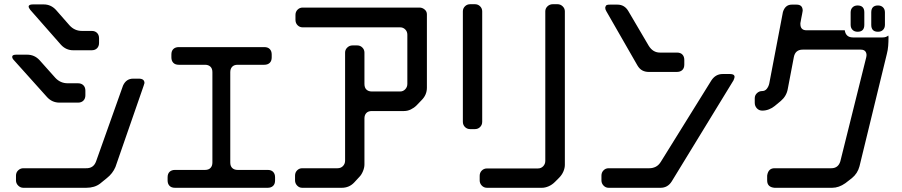

<svg xmlns="http://www.w3.org/2000/svg" viewBox="-20 -789 4289 913"><path d="M270 -576Q294 -550 328 -550H416Q432 -550 441.5 -559.5Q451 -569 451 -585V-607Q451 -623 441.5 -632.5Q432 -642 416 -642H369Q335 -642 311 -668L246 -742Q222 -768 188 -768H136Q116 -768 116 -757Q116 -753 124 -742ZM204 -327Q228 -301 263 -301H351Q367 -301 376.5 -310.5Q386 -320 386 -336V-358Q386 -374 376.5 -383.5Q367 -393 351 -393H302Q267 -393 243 -419L168 -503Q144 -529 109 -529H57Q38 -529 38 -519Q38 -511 46 -503ZM91 104H390Q430 104 456 84L488 58Q516 36 529 5L663 -381Q667 -392 667 -394Q667 -415 640 -415H613Q580 -415 565 -382L437 -22Q425 12 389 11H91Q77 11 66.5 21Q56 31 56 46V69Q56 83 66.5 93.5Q77 104 91 104Z M812 104H1253Q1269 104 1278.5 95Q1288 86 1288 69V54Q1288 38 1279 28.5Q1270 19 1253 19H1110Q1094 19 1084.5 10Q1075 1 1075 -16V-446Q1075 -462 1084 -471.5Q1093 -481 1110 -481H1237Q1253 -481 1262.5 -490Q1272 -499 1272 -516V-530Q1272 -546 1263 -555.5Q1254 -565 1237 -565H830Q814 -565 804.5 -556Q795 -547 795 -530V-516Q795 -500 804 -490.5Q813 -481 830 -481H955Q971 -481 980.5 -472Q990 -463 990 -446V-16Q990 0 981 9.5Q972 19 955 19H812Q796 19 786.5 28Q777 37 777 54V69Q777 85 786 94.5Q795 104 812 104Z M1417 104H1605Q1641 104 1665 78L1689 52Q1699 42 1706 25Q1713 8 1713 -7V-226Q1713 -242 1722 -251.5Q1731 -261 1748 -261H1901Q1918 -261 1933.5 -268.5Q1949 -276 1961 -288L1985 -313Q2010 -338 2010 -372V-721Q2010 -735 1999 -744Q1988 -753 1975 -753H1419Q1405 -753 1395 -743Q1385 -733 1385 -718V-695Q1385 -679 1395 -669Q1405 -659 1419 -659H1883Q1897 -659 1907 -649Q1917 -639 1917 -624V-390Q1917 -375 1907 -364.5Q1897 -354 1883 -354H1748Q1732 -354 1722.5 -363Q1713 -372 1713 -390V-539Q1713 -553 1703 -563Q1693 -573 1679 -573H1656Q1642 -573 1631.5 -563Q1621 -553 1621 -539V-25Q1621 -10 1611 0.5Q1601 11 1585 11H1417Q1403 11 1393 21Q1383 31 1383 46V69Q1383 83 1393 93.5Q1403 104 1417 104Z M2296 104H2557Q2572 104 2588.5 97Q2605 90 2619 76L2638 57Q2652 43 2659 26.5Q2666 10 2666 -5V-735Q2666 -749 2655.5 -759Q2645 -769 2631 -769H2609Q2594 -769 2583.5 -759Q2573 -749 2573 -735V-24Q2573 -9 2563 1.5Q2553 12 2538 12H2296Q2281 12 2271 22Q2261 32 2261 47V69Q2261 83 2271 93.5Q2281 104 2296 104ZM2216 -175H2238Q2253 -175 2263 -185Q2273 -195 2273 -210V-735Q2273 -749 2263 -759Q2253 -769 2238 -769H2216Q2201 -769 2191 -759Q2181 -749 2181 -735V-210Q2181 -195 2191 -185Q2201 -175 2216 -175Z M3011 -478Q3021 -461 3034.5 -454Q3048 -447 3064 -447H3199Q3215 -447 3224.5 -456Q3234 -465 3234 -482V-504Q3234 -520 3225 -529.5Q3216 -539 3199 -539H3118Q3085 -539 3065 -571L2968 -736Q2950 -767 2916 -767H2880Q2863 -767 2861 -761Q2858 -755 2858 -752Q2858 -744 2863 -736ZM2874 104H3121Q3155 104 3174 74L3468 -407Q3473 -419 3473 -423Q3473 -437 3452 -437H3416Q3383 -437 3363 -407L3122 -19Q3112 -3 3098 4Q3084 11 3068 11H2874Q2860 11 2850 21Q2840 31 2840 46V69Q2840 83 2850 93.5Q2860 104 2874 104Z M3997 -645H3815Q3786 -645 3786 -675V-679Q3788 -693 3790.5 -703.5Q3793 -714 3794 -721Q3797 -736 3797 -738Q3797 -767 3768 -767H3745Q3714 -767 3703 -732L3638 -392Q3635 -378 3626.5 -367Q3618 -356 3604 -356Q3590 -356 3579.5 -346Q3569 -336 3569 -322V-300Q3569 -285 3579 -274Q3589 -263 3605 -263Q3621 -263 3636.5 -269Q3652 -275 3664 -285L3693 -309Q3720 -332 3726 -366L3755 -518Q3762 -553 3797 -553H4073Q4090 -553 4096.5 -542.5Q4103 -532 4099 -516L3976 -22Q3966 11 3933 11H3663Q3633 11 3628 46V69Q3628 101 3663 104H3937Q3969 104 4000 82L4031 58Q4058 36 4067 2L4197 -532Q4202 -551 4203.5 -570.5Q4205 -590 4205 -610Q4205 -611 4205 -613.5Q4205 -616 4204 -620Q4194 -611 4177 -611H4036Q4002 -611 3997 -645ZM4155 -638Q4170 -638 4179 -647Q4188 -656 4188 -671V-730Q4188 -745 4179 -754Q4170 -763 4155 -763Q4123 -763 4123 -730V-671Q4123 -638 4155 -638ZM4058 -638Q4090 -638 4090 -671V-730Q4090 -763 4058 -763Q4043 -763 4034 -754Q4025 -745 4025 -730V-671Q4025 -656 4034 -647Q4043 -638 4058 -638Z"/></svg>

Font: WD-XL Lubrifont TC
Style: Regular
Weight: 400
Designer: [WD-XL Lubrifont] Copyright 2020-2022 (c) NightFurySL2001, Skr-ZERO; [ZCOOL QingKe HuangYou] Copyright 2018-2022 (c) The
Version: Version 2.001;hotconv 1.1.1;makeotfexe 2.6.0